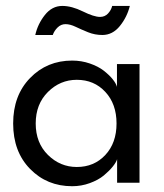

<svg xmlns="http://www.w3.org/2000/svg" viewBox="-20 -632 568 664"><path d="M206.5 -548.5Q191 -548.5 179.2 -537Q167.5 -525.5 162.5 -511H102Q110.5 -549 135.2 -580.2Q160 -611.5 195.5 -611.5Q228 -611.5 266.5 -592.5Q305 -573.5 326 -573.5Q342.5 -573.5 353.5 -585.2Q364.5 -597 368 -611.5H429Q419.5 -573 394.5 -542Q369.5 -511 334 -511Q308 -511 284.5 -520.5Q261 -530 241.8 -539.2Q222.5 -548.5 206.5 -548.5ZM385 0V-81.5Q382 -71 370 -56Q358 -41 339 -25.2Q320 -9.5 290.8 1.2Q261.5 12 229.5 12Q142.5 12 84 -47.8Q25.5 -107.5 25.5 -205Q25.5 -302 84 -362.2Q142.5 -422.5 229.5 -422.5Q261.5 -422.5 290.5 -412.5Q319.5 -402.5 338.5 -387.8Q357.5 -373 369.5 -358.2Q381.5 -343.5 384.5 -331.5V-410.5H462.5V0ZM245.5 -54.5Q305.5 -54.5 344.2 -96Q383 -137.5 383 -205Q383 -272.5 344.2 -314.2Q305.5 -356 245.5 -356Q188 -356 145.8 -314Q103.5 -272 103.5 -205Q103.5 -138 145.8 -96.2Q188 -54.5 245.5 -54.5Z"/></svg>

Font: League Spartan
Style: Regular
Weight: 350
Foundry: The League of Moveable Type
Version: Version 2.002